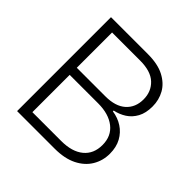

<svg xmlns="http://www.w3.org/2000/svg" viewBox="-180 -856 1012 1012"><g transform="rotate(45 325.5 -350.0)"><path d="M516 -515Q516 -573 477 -610Q438 -647 358 -647H149V-384H362Q437 -384 476.5 -419.5Q516 -455 516 -515ZM88 0V-700H363Q437 -700 484 -675.5Q531 -651 553.5 -611Q576 -571 576 -522Q576 -473 558 -440Q540 -407 510.5 -388Q481 -369 446 -362V-356Q488 -350 521 -328.5Q554 -307 573.5 -271.5Q593 -236 593 -187Q593 -135 567.5 -92.5Q542 -50 492 -25Q442 0 368 0ZM149 -53H364Q444 -53 488.5 -89.5Q533 -126 533 -192Q533 -258 486.5 -294.5Q440 -331 361 -331H149Z"/></g></svg>

Font: Albert Sans Light
Style: Regular
Weight: 300
Designer: Andreas Rasmussen
Foundry: a.Foundry
Version: Version 1.025